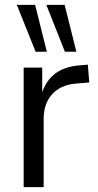

<svg xmlns="http://www.w3.org/2000/svg" viewBox="-20 -767 403 787"><path d="M77 0V-490H153V-379H150Q166 -434 204.5 -464Q243 -494 305 -499L340 -502L346 -429L287 -424Q227 -418 193 -380Q159 -342 159 -280V0ZM246 -555 170 -747H245L293 -555ZM126 -555 49 -747H124L172 -555Z"/></svg>

Font: Nunito Sans 10pt SemiCondensed
Style: Regular
Weight: 400
Width: 4
Designer: Vernon Adams
Foundry: Vernon Adams
Version: Version 3.101;gftools[0.9.27]